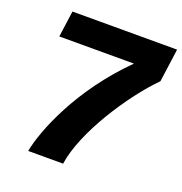

<svg xmlns="http://www.w3.org/2000/svg" viewBox="-130 -837 902 950"><g transform="rotate(20 321.0 -361.5)"><path d="M91 -723 72 -585H465C240 -362 142 -111 121 0H305C329 -172 493 -422 618 -548L642 -723Z"/></g></svg>

Font: United Sans ExtraBold
Style: Italic
Weight: 800
Italic angle: -8°
Designer: Pablo Impallari, Rodrigo Fuenzalida (Modified by Dan O. Williams)
Version: Version 1.000;PS 001.000;hotconv 1.0.88;makeotf.lib2.5.64775